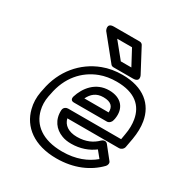

<svg xmlns="http://www.w3.org/2000/svg" viewBox="-185 -914 1034 1088"><g transform="rotate(30 331.5 -370.0)"><path d="M551 -84C502 -43 436 -15 346 -15C215 -15 145 -74 125 -156C118 -184 117 -214 123 -246L127 -265C148 -382 217 -460 310 -495C342 -507 378 -513 417 -513C538 -513 595 -458 609 -377C614 -348 614 -315 607 -278L601 -243H255C245 -243 226 -237 225 -215C222 -152 256 -108 307 -89C325 -82 345 -79 368 -79C427 -79 478 -98 516 -127ZM278 -193H617C628 -193 643 -203 646 -218L657 -278C664 -320 665 -358 659 -393C642 -494 565 -563 426 -563C382 -563 339 -556 300 -541C186 -498 101 -399 77 -265L73 -246C66 -208 67 -171 76 -137C101 -36 190 35 337 35C451 35 541 -6 602 -69C610 -77 614 -93 606 -102L544 -180C532 -195 514 -187 506 -179C476 -149 435 -129 377 -129C321 -129 287 -154 278 -193ZM513 -326C526 -400 484 -449 405 -449C317 -449 266 -382 246 -317C243 -307 243 -289 265 -289H481C496 -289 508 -303 510 -314ZM464 -339H305C323 -375 349 -399 396 -399C447 -399 466 -377 464 -339ZM448 -624H379L297 -725H394ZM487 -574C536 -574 515 -613 515 -613L435 -764C432 -770 424 -775 416 -775H247C197 -775 221 -732 221 -732L343 -581C346 -577 353 -574 360 -574Z"/></g></svg>

Font: Asimov
Style: WidOuIt
Weight: 500
Designer: Google
Version: Version 2.000980; 2014